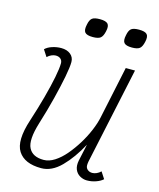

<svg xmlns="http://www.w3.org/2000/svg" viewBox="-124 -922 848 1023"><g transform="rotate(15 300.0 -410.0)"><path d="M76 -565 52 -602Q66 -616 90.5 -624Q115 -632 140 -632Q172 -632 191.5 -616Q211 -600 211 -574Q211 -546 200.5 -491.5Q190 -437 172 -365Q154 -293 129 -213Q99 -115 120 -73.5Q141 -32 202 -32Q232 -32 262.5 -51.5Q293 -71 321 -104Q349 -137 373 -176Q397 -215 414 -255.5Q431 -296 438 -330L499 -618H550L436 -85Q435 -80 434.5 -74.5Q434 -69 434 -65Q434 -50 444.5 -41Q455 -32 471 -32Q482 -32 494.5 -37.5Q507 -43 517 -53L541 -16Q527 -3 503 5.5Q479 14 453 14Q433 14 414.5 3.5Q396 -7 387.5 -27.5Q379 -48 385 -78L405 -170Q362 -90 310.5 -38Q259 14 201 14Q109 14 74 -40.5Q39 -95 79 -217Q103 -291 121 -357.5Q139 -424 149 -475Q159 -526 159 -553Q159 -568 149 -577Q139 -586 122 -586Q111 -586 98.5 -580.5Q86 -575 76 -565ZM502 -732Q469 -732 458.5 -744.5Q448 -757 455 -788Q460 -815 472.5 -824.5Q485 -834 515 -834Q548 -834 559 -822Q570 -810 563 -780Q557 -752 544.5 -742Q532 -732 502 -732ZM286 -732Q253 -732 242.5 -744.5Q232 -757 239 -788Q244 -815 256.5 -824.5Q269 -834 299 -834Q332 -834 343 -822Q354 -810 347 -780Q341 -752 328.5 -742Q316 -732 286 -732Z"/></g></svg>

Font: Victor Mono Thin
Style: Italic
Weight: 100
Italic angle: -12°
Monospace: yes
Designer: Rune Bjørnerås
Version: Version 1.561;gftools[0.9.30]